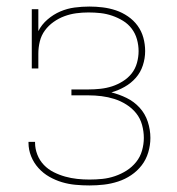

<svg xmlns="http://www.w3.org/2000/svg" viewBox="-20 -558 540 586"><path d="M253 8Q232 8 210.5 6Q189 4 169 -2Q149 -8 130.5 -18.5Q112 -29 97.5 -45Q83 -61 75 -81Q67 -101 67 -122Q67 -123 67 -123.5Q67 -124 67 -125H87Q87 -124 87 -123.5Q87 -123 87 -122Q87 -104 94 -86Q101 -68 114 -54.5Q127 -41 144 -32.5Q161 -24 179 -19Q197 -14 215.5 -12Q234 -10 253 -10Q273 -10 292.5 -12Q312 -14 331 -20.5Q350 -27 366.5 -37.5Q383 -48 395.5 -63.5Q408 -79 413.5 -98.5Q419 -118 419 -137Q419 -157 413.5 -177Q408 -197 395.5 -212.5Q383 -228 365.5 -239Q348 -250 329 -256Q310 -262 290 -264.5Q270 -267 250 -267H198V-285H250Q268 -285 286.5 -287Q305 -289 322 -294.5Q339 -300 355 -310Q371 -320 382 -334Q393 -348 398 -366Q403 -384 403 -402Q403 -420 398 -438Q393 -456 382 -470.5Q371 -485 355.5 -494.5Q340 -504 322.5 -510Q305 -516 287 -518Q269 -520 250 -520Q250 -520 250 -520Q250 -520 250 -520Q231 -520 212.5 -517.5Q194 -515 176.5 -508.5Q159 -502 143.5 -491Q128 -480 117 -465Q106 -450 101.5 -431.5Q97 -413 97 -394V-349H77V-530H97V-463Q107 -483 125 -498.5Q143 -514 164 -523Q185 -532 207.5 -535Q230 -538 253 -538Q273 -538 293.5 -535.5Q314 -533 333.5 -526.5Q353 -520 370.5 -508Q388 -496 400 -479.5Q412 -463 417.5 -443Q423 -423 423 -402Q423 -402 423 -402Q423 -402 423 -402Q423 -380 416 -358.5Q409 -337 394.5 -320.5Q380 -304 360.5 -293Q341 -282 320 -276Q344 -270 366.5 -259Q389 -248 406 -229.5Q423 -211 431 -186.5Q439 -162 439 -137Q439 -115 432.5 -93Q426 -71 412.5 -53.5Q399 -36 380.5 -23.5Q362 -11 340.5 -4Q319 3 297 5.5Q275 8 253 8Z"/></svg>

Font: Iosevka Slab Thin
Style: Regular
Weight: 100
Monospace: yes
Designer: Belleve Invis
Foundry: Belleve Invis
Version: Version 11.1.0; ttfautohint (v1.8.3)